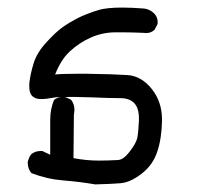

<svg xmlns="http://www.w3.org/2000/svg" viewBox="-20 -300 540 500"><path d="M123.5 -106Q142.1 -107.9 180.2 -107.9Q192.4 -107.9 207 -107.9Q277.3 -106.9 312 -104.5Q348.6 -102.1 376 -67.4Q401.9 -34.2 401.9 11.2Q401.9 13.2 401.9 14.6Q400.9 61.5 389.6 94.7Q378.4 129.4 348.9 152.3Q319.3 175.3 293 177.2Q268.1 179.2 228 180.2Q188 173.3 145.3 169.9Q102.5 166.5 62 150.9L61 149.9Q52.2 138.7 52.2 123V122.6Q54.7 109.9 61.5 101.6Q71.3 93.3 85.4 93.3Q87.4 93.3 90.3 93.3L110.8 103V11.7Q110.8 -15.6 120.6 -39.6Q129.4 -46.9 140.1 -47.4Q127 -47.4 121.1 -45.9Q100.6 -42 86.4 -42Q71.3 -42 63 -50.8Q56.2 -58.6 56.2 -74.7Q56.2 -79.6 56.6 -85Q59.1 -107.4 67.6 -135.3Q76.2 -163.1 100.6 -189.5Q124.5 -215.8 142.1 -228.5Q159.2 -240.7 180.2 -251.7Q201.2 -262.7 236.3 -273.9Q258.3 -280.3 297.9 -280.3Q322.8 -280.3 355 -277.8Q369.1 -276.4 380.9 -265.6Q390.6 -255.9 390.6 -242.7Q390.6 -237.3 389.6 -235.8L382.3 -222.2Q373 -213.9 360.8 -213.9Q357.9 -213.9 355 -214.4Q320.3 -215.8 302.7 -215.8Q285.2 -215.8 278.3 -215.8Q246.1 -215.3 216.3 -202.1Q186.5 -189 161.1 -165.5Q138.7 -144.5 123.5 -106ZM171.4 111.8Q204.1 118.2 237.3 118.2Q261.2 118.2 287.6 116.7Q301.8 115.7 317.4 95.2Q334 73.7 337.2 60.3Q340.3 46.9 341.8 14.6Q341.8 11.2 341.8 8.3Q341.8 -19 329.3 -31.7Q316.9 -44.4 293.5 -44.4Q266.6 -44.4 221.2 -46.4Q165 -48.3 147 -47.4Q149.9 -47.4 150.9 -46.9L164.6 -40.5L165.5 -39.6Q173.8 -28.8 173.8 -14.2Q173.8 -8.3 172.4 -1.5Z"/></svg>

Font: Bakudai
Style: Medium
Weight: 500
Version: Version 1.48